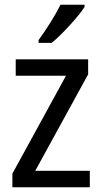

<svg xmlns="http://www.w3.org/2000/svg" viewBox="-20 -786 427 806"><path d="M234 -766Q217 -732 192 -692Q167 -652 142 -618V-606H197Q230 -633 273 -680Q316 -727 335 -757V-766ZM357 -69H128L350 -474V-537H46V-468H257L32 -57V0H357Z"/></svg>

Font: Noto Sans UI SemiCondensed
Style: Regular
Weight: 400
Width: 4
Designer: Monotype Design Team
Foundry: Monotype Imaging Inc.
Version: 1.001